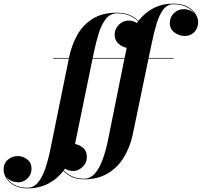

<svg xmlns="http://www.w3.org/2000/svg" viewBox="-214 -780 1114 1060"><path d="M79 -460H166.5L167 -461.5Q181 -531 212.8 -587.2Q244.5 -643.5 298.2 -676.8Q352 -710 432 -710Q474 -710 503.2 -696.8Q532.5 -683.5 550 -664.5Q584 -708.5 632.2 -734.2Q680.5 -760 743.5 -760Q792 -760 822 -742.8Q852 -725.5 866 -702Q880 -678.5 880 -660Q880 -626 859.8 -603.8Q839.5 -581.5 805.5 -581.5Q775.5 -581.5 749.5 -600.5Q723.5 -619.5 723.5 -652.5Q723.5 -685 746.2 -707.2Q769 -729.5 802 -729.5Q835.5 -729.5 859 -706.5Q844 -726.5 815.8 -741.5Q787.5 -756.5 743.5 -756.5Q709.5 -756.5 687.5 -727.5Q665.5 -698.5 650.5 -649.2Q635.5 -600 623.5 -540L606.5 -460H744.5V-456.5H606L519 -38.5Q504 33 469.5 89.2Q435 145.5 380.2 177.8Q325.5 210 250.5 210Q211 210 182.5 196.8Q154 183.5 136 163.5Q101.5 208 51.8 234Q2 260 -63.5 260Q-104 260 -133.2 244.8Q-162.5 229.5 -178.2 205.8Q-194 182 -194 156Q-194 121.5 -170.2 101.5Q-146.5 81.5 -116 81.5Q-89.5 81.5 -64.8 99.2Q-40 117 -40 151Q-40 184.5 -62.5 205.5Q-85 226.5 -112.5 226.5Q-131 226.5 -150 218.8Q-169 211 -180.5 195Q-167.5 221 -137.2 238.8Q-107 256.5 -63.5 256.5Q-28.5 256.5 -4.2 227.5Q20 198.5 36.5 149.2Q53 100 65 40L166 -456.5H79ZM304 -490 298 -460H474L484.5 -511.5Q484.5 -514 485 -516Q459.5 -521 439.2 -539.8Q419 -558.5 419 -588.5Q419 -620.5 442.2 -643.5Q465.5 -666.5 497 -666.5Q519 -666.5 542 -653Q545 -657.5 548 -662Q530.5 -680.5 502 -693.5Q473.5 -706.5 432.5 -706.5Q396 -706.5 372 -677.5Q348 -648.5 332.2 -599.2Q316.5 -550 304 -490ZM189.5 164Q166.5 164 144.5 151.5Q141.5 156 138 160.5Q155.5 180 183.8 193.2Q212 206.5 250 206.5Q285 206.5 310.2 177.5Q335.5 148.5 353.2 99.2Q371 50 383 -10L473 -456.5H297L201 11.5Q200.5 13.5 200 15Q224 19 244.8 36.2Q265.5 53.5 265.5 86Q265.5 119.5 241.5 141.8Q217.5 164 189.5 164Z"/></svg>

Font: Bodoni* 48pt
Style: Bold Italic
Weight: 700
Italic angle: -13°
Version: Version 2.3